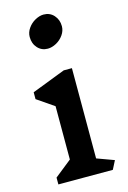

<svg xmlns="http://www.w3.org/2000/svg" viewBox="-128 -913 649 974"><g transform="rotate(-15 196.5 -426.0)"><path d="M339 0H53V-36L142 -107V-387L53 -448V-484L229 -552H272V-78L362 -45ZM278 -771Q278 -747 263 -725.5Q248 -704 225 -691.5Q202 -679 180 -679Q148 -679 127 -702Q106 -725 106 -760Q106 -784 121 -805.5Q136 -827 159 -839.5Q182 -852 203 -852Q236 -852 257 -828.5Q278 -805 278 -771Z"/></g></svg>

Font: InknutAntiqua
Style: Medium
Weight: 500
Designer: Claus Eggers Srensen
Foundry: Claus Eggers Srensen
Version: Version 1.000; ttfautohint (v1.2) -l 7 -r 28 -G 50 -x 13 -D 